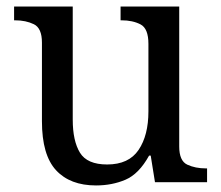

<svg xmlns="http://www.w3.org/2000/svg" viewBox="-20 -556 675 586"><path d="M273 10Q194 10 151 -36.5Q108 -83 108 -186V-426Q108 -470 83.5 -482Q59 -494 26 -494H23V-536H202V-191Q202 -126 224 -90Q246 -54 307 -54Q373 -54 403 -98.5Q433 -143 433 -216V-422Q433 -469 409 -481.5Q385 -494 351 -494H348V-536H527V-109Q527 -65 551.5 -53.5Q576 -42 609 -42H612V0H453L440 -81H435Q404 -25 363 -7.5Q322 10 273 10Z"/></svg>

Font: Noto Serif Test
Style: Regular
Weight: 400
Version: Version 1.000